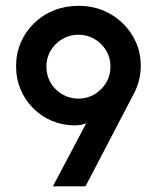

<svg xmlns="http://www.w3.org/2000/svg" viewBox="-20 -658 561 678"><path d="M166.7 0 284.7 -222.9Q275 -218.8 264.9 -217Q254.9 -215.3 244.4 -215.3Q201.4 -215.3 163.5 -231.2Q125.7 -247.2 97.2 -275.7Q68.8 -304.2 52.8 -342Q36.8 -379.9 36.8 -424.3Q36.8 -469.4 53.5 -508Q70.1 -546.5 100.3 -576Q130.6 -605.6 170.8 -621.5Q211.1 -637.5 256.9 -637.5Q303.5 -637.5 343.1 -621.5Q382.6 -605.6 412.8 -576.4Q443.1 -547.2 460.1 -509Q477.1 -470.8 477.1 -425.7Q477.1 -397.9 470.1 -371.9Q463.2 -345.8 449.3 -320.8L281.9 0ZM256.9 -309.7Q288.2 -309.7 313.9 -325Q339.6 -340.3 354.9 -366Q370.1 -391.7 370.1 -422.2Q370.1 -454.2 354.9 -479.5Q339.6 -504.9 313.9 -520.1Q288.2 -535.4 256.9 -535.4Q225.7 -535.4 200 -520.1Q174.3 -504.9 159 -479.5Q143.8 -454.2 143.8 -422.2Q143.8 -391.7 158.7 -366Q173.6 -340.3 199.7 -325Q225.7 -309.7 256.9 -309.7Z"/></svg>

Font: Afacad Flux SemiBold
Style: Regular
Weight: 600
Designer: Kristian Moeller
Foundry: Dicotype
Version: Version 1.100